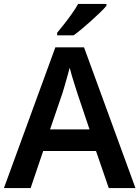

<svg xmlns="http://www.w3.org/2000/svg" viewBox="-20 -958 711 978"><path d="M534 0 469 -189H200L136 0H0L262 -717H408L670 0ZM374 -483Q370 -497 362 -521Q354 -545 346.5 -570.5Q339 -596 335 -613Q330 -593 322.5 -567Q315 -541 308.5 -518Q302 -495 298 -483L235 -299H436ZM522 -928Q510 -914 489.5 -894Q469 -874 444.5 -852Q420 -830 396.5 -810.5Q373 -791 355 -778H271V-791Q287 -810 307 -835.5Q327 -861 346.5 -888.5Q366 -916 378 -938H522Z"/></svg>

Font: Noto Sans Tangsa SemiBold
Style: Regular
Weight: 600
Version: Version 1.504